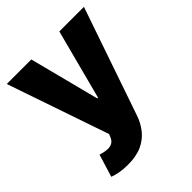

<svg xmlns="http://www.w3.org/2000/svg" viewBox="-206 -674 1008 1008"><g transform="rotate(-45 297.5 -170.0)"><path d="M161.1 204.6Q128.4 204.6 102.1 199.7Q72.3 194.3 54.7 187L93.3 61Q117.2 69.3 139.6 70.8Q160.2 72.3 175.3 64.5Q190.9 55.7 198.7 36.1L205.1 20L11.2 -545.4H193.4L293.5 -156.2H299.3L401.4 -545.4H584L378.4 52.2Q364.3 95.7 336.4 130.9Q309.6 165 266.6 185.1Q224.1 204.6 161.1 204.6Z"/></g></svg>

Font: My Font
Style: Regular
Weight: 500
Designer: Rasmus Andersson
Foundry: rsms
Version: Version 0.001